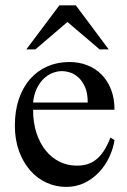

<svg xmlns="http://www.w3.org/2000/svg" viewBox="-20 -697 484 731"><path d="M416 -163.6Q411.1 -130.9 396 -98.9Q380.9 -66.9 357.4 -41.7Q334 -16.6 302.2 -1Q270.5 14.6 231.9 14.6Q192.4 14.6 156.7 -1.7Q121.1 -18.1 94.5 -48.6Q67.9 -79.1 52.2 -122.3Q36.6 -165.5 36.6 -218.8Q36.6 -275.4 52 -320.3Q67.4 -365.2 95 -396.5Q122.6 -427.7 160.6 -444.3Q198.7 -460.9 244.1 -460.9Q281.2 -460.9 312.7 -448.5Q344.2 -436 367.2 -412.6Q390.1 -389.2 403.1 -355.5Q416 -321.8 416 -279.3H106Q106 -229.5 119.1 -189.9Q132.3 -150.4 154.8 -123Q177.2 -95.7 206.8 -81.3Q236.3 -66.9 269 -66.4Q291 -65.9 309.8 -71Q328.6 -76.2 344.7 -88.6Q360.8 -101.1 374.8 -121.8Q388.7 -142.6 400.4 -173.3ZM314 -306.6Q314 -343.8 303.2 -366.9Q292.5 -390.1 277.3 -403.3Q262.2 -416.5 245.6 -421.4Q229 -426.3 216.8 -426.3Q197.3 -426.3 178.5 -418.5Q159.7 -410.6 144.5 -395.5Q129.4 -380.4 119.1 -357.9Q108.9 -335.4 106 -306.6ZM359.4 -508.8 236.8 -613.3 114.7 -508.8H80.1L206.1 -676.8H268.6L394 -508.8Z"/></svg>

Font: Doulos SIL Phon
Style: Regular
Weight: 400
Designer: Walt Agee, Victor Gaultney, Peter Martin, Debbi Hosken, Becca Hirsbrunner
Foundry: SIL International
Version: Version 5.000